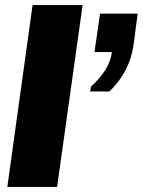

<svg xmlns="http://www.w3.org/2000/svg" viewBox="-20 -740 565 760"><path d="M337 -378 340 -397Q375 -429 396.5 -462.5Q418 -496 423 -534H354L376 -686H525L508 -558Q500 -506 476 -460.5Q452 -415 413 -378ZM9 0 109 -720H307L206 0Z"/></svg>

Font: Chivo Medium Black
Style: Italic
Weight: 900
Italic angle: -8.05°
Version: Version 2.002